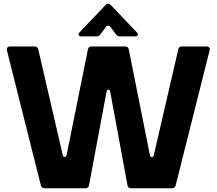

<svg xmlns="http://www.w3.org/2000/svg" viewBox="-20 -1013 1165 1033"><path d="M220 0Q205 0 200 -15L17 -743V-747Q17 -763 34 -763H166Q183 -763 186 -747L317 -181Q320 -168 328 -168Q336 -168 339 -182L453 -747Q456 -763 472 -763H654Q670 -763 673 -747L786 -181Q789 -167 797 -167Q805 -167 808 -180L939 -747Q942 -763 959 -763H1092Q1101 -763 1105.5 -757.5Q1110 -752 1108 -743L925 -15Q921 0 905 0H686Q669 0 666 -16L573 -519Q572 -525 569 -528Q566 -531 563 -531Q556 -531 553 -519L459 -16Q456 0 439 0ZM418 -817Q411 -817 406.5 -820Q402 -823 402 -828Q402 -833 408 -839L546 -984Q554 -993 562 -993Q569 -993 578 -984L716 -839Q722 -833 722 -828Q722 -823 717.5 -820Q713 -817 706 -817H626Q612 -817 604 -828L575 -867Q570 -875 562 -875Q554 -875 549 -867L520 -828Q513 -817 498 -817Z"/></svg>

Font: Open Sauce Two ExtraBold
Style: Regular
Weight: 800
Designer: Alfredo Marco Pradil
Foundry: Creative Sauce Fz LLC
Version: Version 1.477